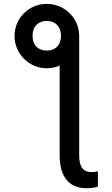

<svg xmlns="http://www.w3.org/2000/svg" viewBox="-20 -781 589 1006"><path d="M56.1 -592.3C56.5 -499.6 131.7 -423.3 225.5 -423.3C249.3 -423.3 272 -428.3 292.6 -437.5V32.3C292.6 144.5 340.2 205.3 434.7 205.3C452.4 205.3 478 202.4 492.9 196.7V116.5C482.2 119.3 469.5 120.7 460.6 120.7C418 120.7 394.9 98 394.9 32.3V-592.3C394.9 -686.1 318.2 -760.7 225.5 -760.7C131.4 -760.7 56.1 -686.1 56.1 -592.3ZM150.6 -593.8C150.6 -644.5 182.9 -671.5 225.5 -671.5C266.7 -671.5 299.4 -644.5 299.4 -593.8C299.4 -541.2 266.7 -516 225.5 -516C182.9 -516 150.6 -541.2 150.6 -593.8Z"/></svg>

Font: Margiela Sans Text
Style: Regular
Weight: 400
Designer: Stefan Endress, Andreas Faust
Version: Version 1.100;FEAKit 1.0